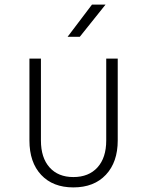

<svg xmlns="http://www.w3.org/2000/svg" viewBox="-20 -805 640 835"><path d="M299 10Q210 10 159 -44.5Q108 -99 108 -194V-550H158V-194Q158 -119 195.5 -77Q233 -35 299 -35Q366 -35 404 -77Q442 -119 442 -194V-550H492V-194Q492 -100 440.5 -45Q389 10 299 10ZM274 -645 380 -785H439L327 -645Z"/></svg>

Font: JetBrains Mono NL Thin
Style: Regular
Weight: 100
Monospace: yes
Designer: Philipp Nurullin, Konstantin Bulenkov
Foundry: JetBrains
Version: Version 2.305; ttfautohint (v1.8.4.7-5d5b)